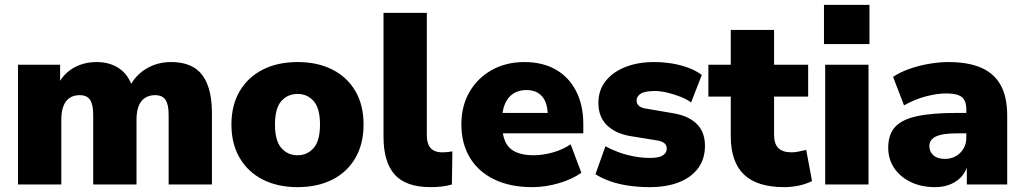

<svg xmlns="http://www.w3.org/2000/svg" viewBox="-20 -758 4208 789"><path d="M54 0V-492H227V-406H216Q230 -436 253 -457.5Q276 -479 307.5 -491Q339 -503 377 -503Q431 -503 469.5 -477Q508 -451 525 -398H511Q534 -447 580 -475Q626 -503 682 -503Q740 -503 777 -480.5Q814 -458 832.5 -410.5Q851 -363 851 -291V0H673V-286Q673 -329 660 -348Q647 -367 617 -367Q593 -367 575.5 -355.5Q558 -344 549.5 -321.5Q541 -299 541 -267V0H363V-286Q363 -329 350 -348Q337 -367 307 -367Q283 -367 266 -355.5Q249 -344 240.5 -321.5Q232 -299 232 -267V0Z M1203 11Q1121 11 1060 -20Q999 -51 965 -109Q931 -167 931 -246Q931 -326 965 -383.5Q999 -441 1060 -472Q1121 -503 1203 -503Q1285 -503 1346 -472Q1407 -441 1440.5 -383.5Q1474 -326 1474 -246Q1474 -167 1440.5 -109Q1407 -51 1346 -20Q1285 11 1203 11ZM1203 -120Q1243 -120 1269 -150Q1295 -180 1295 -246Q1295 -313 1269 -342.5Q1243 -372 1203 -372Q1162 -372 1136 -342.5Q1110 -313 1110 -246Q1110 -180 1136 -150Q1162 -120 1203 -120Z M1750 11Q1648 11 1602 -40.5Q1556 -92 1556 -196V-705H1734V-202Q1734 -180 1740.5 -164Q1747 -148 1761.5 -140Q1776 -132 1798 -132Q1808 -132 1818.5 -133Q1829 -134 1839 -136L1837 0Q1817 6 1795.5 8.5Q1774 11 1750 11Z M2167 11Q2077 11 2011.5 -20.5Q1946 -52 1911 -110Q1876 -168 1876 -247Q1876 -323 1909.5 -380.5Q1943 -438 2001.5 -470.5Q2060 -503 2135 -503Q2210 -503 2264 -472Q2318 -441 2347.5 -383.5Q2377 -326 2377 -249V-210H2025V-294H2247L2231 -281Q2231 -335 2208 -361.5Q2185 -388 2143 -388Q2112 -388 2089.5 -373.5Q2067 -359 2055 -331Q2043 -303 2043 -261V-252Q2043 -205 2056.5 -176Q2070 -147 2099 -133.5Q2128 -120 2172 -120Q2210 -120 2251.5 -131.5Q2293 -143 2325 -165L2369 -48Q2331 -21 2276 -5Q2221 11 2167 11Z M2650 11Q2605 11 2563.5 5Q2522 -1 2488 -13Q2454 -25 2427 -42L2468 -157Q2493 -143 2523.5 -132Q2554 -121 2587 -115Q2620 -109 2651 -109Q2688 -109 2704 -119.5Q2720 -130 2720 -147Q2720 -162 2709.5 -170Q2699 -178 2680 -181L2569 -199Q2507 -210 2473 -244.5Q2439 -279 2439 -335Q2439 -387 2468.5 -424.5Q2498 -462 2549.5 -482.5Q2601 -503 2668 -503Q2704 -503 2739 -497.5Q2774 -492 2806 -480.5Q2838 -469 2864 -450L2820 -337Q2801 -351 2775 -361Q2749 -371 2721.5 -377.5Q2694 -384 2671 -384Q2630 -384 2613 -373Q2596 -362 2596 -345Q2596 -332 2605 -323.5Q2614 -315 2633 -312L2744 -293Q2808 -283 2842.5 -249.5Q2877 -216 2877 -159Q2877 -105 2849 -67Q2821 -29 2770 -9Q2719 11 2650 11Z M3203 11Q3091 11 3037 -41Q2983 -93 2983 -198V-361H2891V-492H2983V-635H3161V-492H3301V-361H3161V-204Q3161 -167 3178.5 -149.5Q3196 -132 3234 -132Q3246 -132 3260.5 -135Q3275 -138 3293 -142L3317 -14Q3294 -2 3263.5 4.5Q3233 11 3203 11Z M3366 -577V-738H3553V-577ZM3371 0V-492H3549V0Z M3823 11Q3766 11 3722.5 -10Q3679 -31 3654.5 -67.5Q3630 -104 3630 -151Q3630 -205 3658 -236Q3686 -267 3748 -280.5Q3810 -294 3913 -294H3968V-210H3913Q3884 -210 3862.5 -207Q3841 -204 3827 -197.5Q3813 -191 3806 -181Q3799 -171 3799 -158Q3799 -135 3815.5 -120Q3832 -105 3863 -105Q3888 -105 3907.5 -116Q3927 -127 3939 -146.5Q3951 -166 3951 -192V-308Q3951 -344 3932.5 -359Q3914 -374 3869 -374Q3831 -374 3785 -362Q3739 -350 3695 -325L3650 -442Q3676 -460 3714.5 -474Q3753 -488 3796.5 -495.5Q3840 -503 3877 -503Q3959 -503 4012.5 -479.5Q4066 -456 4092.5 -407.5Q4119 -359 4119 -283V0H3953V-93H3959Q3954 -61 3936 -38Q3918 -15 3889 -2Q3860 11 3823 11Z"/></svg>

Font: Nunito Sans 12pt Black
Style: Regular
Weight: 900
Designer: Vernon Adams
Foundry: Vernon Adams
Version: Version 3.101;gftools[0.9.27]